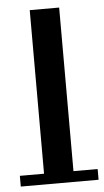

<svg xmlns="http://www.w3.org/2000/svg" viewBox="-52 -733 415 767"><g transform="rotate(-5 156.0 -349.5)"><path d="M97 -43V-699H215V-43H312V0H0V-43Z"/></g></svg>

Font: Montserrat Subrayada
Style: Regular
Weight: 400
Designer: Julieta Ulanovsky
Foundry: Julieta Ulanovsky
Version: Version 2.001